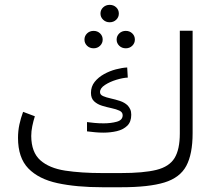

<svg xmlns="http://www.w3.org/2000/svg" viewBox="-20 -787 911 807"><path d="M410.2 -59.6H487.3Q583.5 -59.6 637.5 -73Q691.4 -86.4 713.6 -122.6Q735.8 -158.7 735.8 -226.1V-657.7H789.6V-227.5Q789.6 -139.2 762.9 -89.6Q736.3 -40 670.9 -20Q605.5 0 489.3 0H410.2Q301.8 0 222.2 -17.1Q142.6 -34.2 99.1 -79.1Q55.7 -124 55.7 -207.5Q55.7 -236.3 61.5 -263.7Q67.4 -291 77.1 -316.9L126.5 -298.3Q120.1 -278.3 115.7 -256.8Q111.3 -235.4 111.3 -215.3Q111.8 -147 149.4 -113.5Q187 -80.1 254.2 -69.8Q321.3 -59.6 410.2 -59.6ZM345.7 -273.9Q358.9 -272 377.4 -270.3Q396 -268.6 415.5 -268.6Q446.3 -268.6 470.9 -275.4Q495.6 -282.2 495.6 -302.7Q495.6 -315.4 482.2 -321.8Q468.8 -328.1 449 -332.3Q429.2 -336.4 409.2 -342.5Q389.2 -348.6 375.7 -361.1Q362.3 -373.5 362.3 -396.5Q362.3 -423.3 377.9 -442.9Q393.6 -462.4 417.5 -475.6Q441.4 -488.8 467.5 -495.6Q493.7 -502.4 514.6 -503.4L517.1 -460.9Q496.6 -460 469.2 -451.7Q441.9 -443.4 421.1 -429.9Q400.4 -416.5 400.4 -399.9Q400.4 -388.7 413.3 -383.1Q426.3 -377.4 445.3 -373.3Q464.4 -369.1 483.9 -362.8Q503.4 -356.4 516.6 -343.8Q523.4 -336.4 527.6 -327.1Q531.7 -317.9 531.7 -304.7Q531.7 -274.9 514.9 -258.5Q498 -242.2 471.2 -235.8Q444.3 -229.5 414.1 -229.5Q396.5 -229.5 379.2 -231.2Q361.8 -232.9 345.7 -234.9ZM402.3 -730Q402.3 -745.6 413.6 -756.1Q424.8 -766.6 440.9 -766.6Q457.5 -766.6 468.5 -756.1Q479.5 -745.6 479.5 -730Q479.5 -714.8 468.5 -704.1Q457.5 -693.4 440.9 -693.4Q424.8 -693.4 413.6 -704.1Q402.3 -714.8 402.3 -730ZM470.2 -620.6Q470.2 -635.7 481.2 -646.5Q492.2 -657.2 508.8 -657.2Q524.9 -657.2 535.9 -646.7Q546.9 -636.2 546.9 -620.6Q546.9 -605.5 535.9 -594.7Q524.9 -584 508.8 -584Q492.2 -584 481.2 -594.7Q470.2 -605.5 470.2 -620.6ZM335 -620.6Q335 -635.7 345.9 -646.5Q356.9 -657.2 373.5 -657.2Q389.6 -657.2 400.6 -646.7Q411.6 -636.2 411.6 -620.6Q411.6 -605.5 400.6 -594.7Q389.6 -584 373.5 -584Q356.9 -584 345.9 -594.7Q335 -605.5 335 -620.6Z"/></svg>

Font: Vazirmatn RD UI FD ExtraLight
Style: Regular
Weight: 200
Designer: Saber Rastikerdar
Foundry: Saber Rastikerdar
Version: Version 33.003